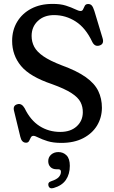

<svg xmlns="http://www.w3.org/2000/svg" viewBox="-20 -733 598 1005"><path d="M301 15Q258.5 15 229 5.8Q199.5 -3.5 181.2 -12.8Q163 -22 155.5 -22Q145.5 -22 141.2 -13Q137 -4 132.2 5Q127.5 14 116.5 14Q93.5 14 86.5 -16.5L53 -154.5Q47 -181.5 71.5 -187.5Q93.5 -193.5 109 -166.5Q139 -104 187 -73.2Q235 -42.5 295.5 -42.5Q349 -42.5 381 -71.2Q413 -100 413.5 -144.5Q414 -174 401.5 -198.5Q389 -223 354 -245.8Q319 -268.5 252.5 -292.5Q136.5 -331.5 90 -387.8Q43.5 -444 43.5 -519Q43.5 -575.5 70 -619.2Q96.5 -663 143.8 -687.8Q191 -712.5 253.5 -712.5Q296 -713 325.2 -703.5Q354.5 -694 373 -684.8Q391.5 -675.5 402 -675.5Q411.5 -675.5 415.2 -684.8Q419 -694 424 -703Q429 -712 441.5 -712Q453.5 -712 460.5 -704Q467.5 -696 474 -675.5L517 -533Q526.5 -502 500 -494.5Q476 -487.5 463 -513.5Q428.5 -587 376.2 -620.5Q324 -654 263 -654Q210.5 -654 178 -623.2Q145.5 -592.5 145.5 -545Q145.5 -514 159.2 -488Q173 -462 207 -438.5Q241 -415 302 -391.5Q383 -362 429 -329.2Q475 -296.5 494.2 -257Q513.5 -217.5 513.5 -168.5Q513 -117 487.8 -75.5Q462.5 -34 415 -9.5Q367.5 15 301 15ZM276.5 153Q255.5 153 244 141.2Q232.5 129.5 232.5 110.5Q232.5 89.5 247.8 76.2Q263 63 285.5 63Q311 63 328.2 80.2Q345.5 97.5 345.5 135Q345.5 178.5 325 208.5Q304.5 238.5 261 251Q239 257.5 233.5 239Q229 221 249.5 215Q277 206 288 193.5Q299 181 299 166Q299 153 285 153Z"/></svg>

Font: Fraunces 72pt SuperSoft
Style: Regular
Weight: 400
Version: Version 1.000;[b76b70a41]